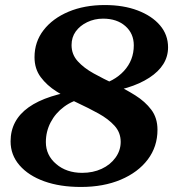

<svg xmlns="http://www.w3.org/2000/svg" viewBox="-20 -726 695 762"><path d="M301 16Q218 16 155.5 -6.5Q93 -29 57.5 -70Q22 -111 22 -165Q22 -249 93.5 -300Q165 -351 310 -370L313 -336Q269 -328 234.5 -302.5Q200 -277 181 -240.5Q162 -204 162 -162Q162 -110 203 -75Q244 -40 306 -40Q349 -40 383.5 -56Q418 -72 438.5 -100.5Q459 -129 459 -163Q459 -200 434.5 -227Q410 -254 371 -275.5Q332 -297 288 -317.5Q244 -338 205 -362.5Q166 -387 141.5 -420Q117 -453 117 -499Q117 -560 153 -606.5Q189 -653 252 -679.5Q315 -706 396 -706Q470 -706 526.5 -684.5Q583 -663 615 -625.5Q647 -588 647 -538Q647 -466 572.5 -417.5Q498 -369 370 -356L367 -387Q433 -402 472 -444.5Q511 -487 511 -546Q511 -593 477.5 -622.5Q444 -652 389 -652Q355 -652 326 -638Q297 -624 280.5 -601Q264 -578 264 -547Q264 -510 288.5 -483Q313 -456 352 -434.5Q391 -413 434.5 -392.5Q478 -372 517 -347.5Q556 -323 580.5 -290.5Q605 -258 605 -211Q605 -144 566.5 -93Q528 -42 459.5 -13Q391 16 301 16Z"/></svg>

Font: Platypi Light SemiBold
Style: Italic
Weight: 600
Italic angle: -13°
Version: Version 1.200